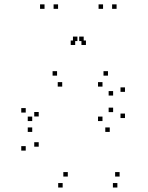

<svg xmlns="http://www.w3.org/2000/svg" viewBox="-20 -828 660 858"><path d="M504.5 10V-10H484.5V10ZM514.5 -39V-59H494.5V-39ZM283 -39V-59H263V-39ZM153 -172.5V-192.5H133V-172.5ZM153 -307.5V-327.5H133V-307.5ZM258 -441V-461H238V-441ZM438 -441V-461H418V-441ZM485.5 -401V-421H465.5V-401ZM485.5 -327V-347H465.5V-327ZM438 -287V-307H418V-287ZM124 -287V-307H104V-287ZM124 -238.5V-258.5H104V-238.5ZM470.5 -238.5V-258.5H450.5V-238.5ZM538.5 -300.5V-320.5H518.5V-300.5ZM538.5 -417.5V-437.5H518.5V-417.5ZM462.5 -490V-510H442.5V-490ZM235 -490V-510H215V-490ZM95 -325V-345H75V-325ZM95 -155V-175H75V-155ZM260 10V-10H240V10ZM239.5 -788.5V-808.5H219.5V-788.5ZM354 -644.5V-664.5H334V-644.5ZM326 -644.5V-664.5H306V-644.5ZM440.5 -788.5V-808.5H420.5V-788.5ZM501 -788.5V-808.5H481V-788.5ZM364 -627V-647H344V-627ZM316 -627V-647H296V-627ZM179 -788.5V-808.5H159V-788.5Z"/></svg>

Font: Monaspace Krypton Dots Var
Style: Regular
Weight: 400
Designer: Riley Cran and the Lettermatic Team
Version: Version 1.100 (Monaspace Krypton Dots)